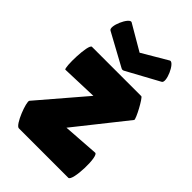

<svg xmlns="http://www.w3.org/2000/svg" viewBox="-212 -793 878 878"><g transform="rotate(45 227.0 -354.0)"><path d="M27 -123C18 -111 60 0 82 0H402C427 0 432 -172 407 -168L234 -156L428 -400C433 -408 383 -500 374 -500H55C34 -500 31 -340 43 -340L218 -346ZM103 -708C82 -716 40 -622 63 -612L217 -528C222 -525 225 -524 228 -524C231 -524 234 -525 239 -528L393 -612C416 -622 374 -716 352 -708L228 -635Z"/></g></svg>

Font: Lilita 2
Style: Regular
Weight: 400
Designer: Juan Montoreano
Foundry: Juan Montoreano
Version: Version 2.001